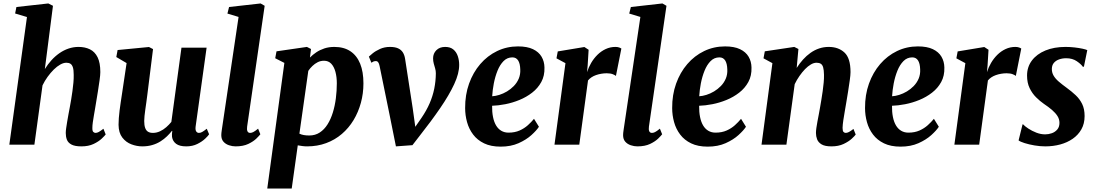

<svg xmlns="http://www.w3.org/2000/svg" viewBox="-20 -837 6342 1111"><path d="M451 10Q413 10 393.2 -0.8Q373.5 -11.5 367 -29Q360.5 -46.5 360.5 -67.5Q360.5 -79.5 363 -96.2Q365.5 -113 368.8 -133.5Q372 -154 376.2 -175.5Q380.5 -197 384 -217Q387.5 -237.5 391.8 -261.2Q396 -285 399.2 -310Q402.5 -335 404.8 -359Q407 -383 406.5 -404Q406.5 -432 401.8 -447Q397 -462 387.8 -468Q378.5 -474 364 -474Q347.5 -474 328.8 -463.5Q310 -453 291.2 -434.5Q272.5 -416 255.5 -392.5Q238.5 -369 226 -343L179 0H34L136 -738.5L67.5 -759L75 -796.5L259.5 -817L286.5 -803.5L239.5 -437.5Q256.5 -465 277.5 -488.2Q298.5 -511.5 323.5 -529Q348.5 -546.5 376.5 -556Q404.5 -565.5 434.5 -565.5Q472 -565.5 500.5 -551.5Q529 -537.5 544.8 -505.5Q560.5 -473.5 560.5 -420Q560.5 -403.5 556.2 -372.8Q552 -342 546.5 -308Q541 -274 536.5 -247Q533.5 -228.5 530 -207.8Q526.5 -187 523 -167Q519.5 -147 517 -129Q514.5 -111 514.5 -97Q514 -79 520 -73.5Q526 -68 532.5 -68Q541.5 -68 551.2 -73.2Q561 -78.5 578.5 -92L591.5 -59Q586.5 -52 568.8 -35Q551 -18 521.5 -4Q492 10 451 10Z M803 10Q772 10 740.5 -1.8Q709 -13.5 687.8 -41Q666.5 -68.5 666 -115Q666 -132.5 667.5 -153.5Q669 -174.5 672 -197.8Q675 -221 678.5 -244.8Q682 -268.5 685.5 -291L712.5 -472L653 -507L660.5 -547.5L842 -565L865.5 -553L832.5 -288.5Q830 -267 826.8 -245Q823.5 -223 820.8 -203Q818 -183 816.2 -166Q814.5 -149 814.5 -137Q814.5 -112 820 -96.8Q825.5 -81.5 836.5 -74.8Q847.5 -68 865 -68Q885.5 -68 905.2 -77Q925 -86 941.8 -100.8Q958.5 -115.5 971.5 -131.5L1030 -561H1175.5L1112 -105Q1109.5 -85.5 1115.2 -76.8Q1121 -68 1131 -68Q1140 -68 1149.2 -73Q1158.5 -78 1176.5 -92L1190 -60Q1185 -51.5 1167.5 -34.8Q1150 -18 1122 -4Q1094 10 1057.5 10Q1019 10 999.2 -4.8Q979.5 -19.5 975.5 -44.5Q975.5 -47.5 975.2 -51.5Q975 -55.5 975 -60.2Q975 -65 975.8 -69.8Q976.5 -74.5 977 -79L975 -80Q962.5 -64 946 -48Q929.5 -32 908.5 -18.8Q887.5 -5.5 861.2 2.2Q835 10 803 10Z M1410 -104.5Q1407.5 -87.5 1411.8 -77.8Q1416 -68 1427.5 -68Q1435.5 -68 1445 -72.5Q1454.5 -77 1473.5 -92.5L1486.5 -60Q1480.5 -52 1463.5 -35.2Q1446.5 -18.5 1416.8 -4.2Q1387 10 1343.5 10Q1324.5 10 1305 3.5Q1285.5 -3 1273 -17.2Q1260.5 -31.5 1260.5 -55Q1260.5 -61 1261.2 -68Q1262 -75 1263 -81.8Q1264 -88.5 1264.5 -92.5L1360.5 -739L1296 -758.5L1305.5 -796.5L1488 -817L1511.5 -803.5Z M1526.5 254 1625.5 -473 1572.5 -500 1580 -540 1756 -565.5 1779.5 -553.5 1773.5 -504Q1789 -520 1809.8 -534Q1830.5 -548 1856.8 -556.8Q1883 -565.5 1914.5 -565.5Q1970 -565.5 2007.5 -540.5Q2045 -515.5 2064 -468.5Q2083 -421.5 2083 -354.5Q2083 -296 2068.2 -242Q2053.5 -188 2025.8 -142Q1998 -96 1958 -61.8Q1918 -27.5 1867.2 -8.8Q1816.5 10 1757 10Q1744 10 1730.2 8.2Q1716.5 6.5 1703 4L1668 254ZM1712.5 -63.5Q1724 -58 1738 -55.5Q1752 -53 1769.5 -53Q1804 -53 1830.2 -70.2Q1856.5 -87.5 1875.2 -117.2Q1894 -147 1906 -186Q1918 -225 1923.5 -268.5Q1929 -312 1929 -355Q1929 -391.5 1921 -421.2Q1913 -451 1896.8 -468.2Q1880.5 -485.5 1855 -485.5Q1835 -485.5 1818.2 -477Q1801.5 -468.5 1787.8 -455.2Q1774 -442 1764 -427Z M2176.5 -455Q2173.5 -470 2168.2 -476.8Q2163 -483.5 2155 -483.5Q2146.5 -483.5 2140.5 -480.8Q2134.5 -478 2129 -474L2114.5 -509.5Q2119.5 -514.5 2136.2 -528.2Q2153 -542 2179 -553.8Q2205 -565.5 2236.5 -565.5Q2265 -565.5 2283 -557.5Q2301 -549.5 2310.8 -534.2Q2320.5 -519 2324 -497L2368 -211.5L2391 -46L2349 -54L2419 -155Q2448 -197.5 2466 -239Q2484 -280.5 2492.8 -323.8Q2501.5 -367 2502 -412.5Q2502 -427.5 2498 -441Q2494 -454.5 2490 -469Q2486 -483.5 2486 -499.5Q2486 -527.5 2505 -546.5Q2524 -565.5 2556 -565.5Q2585.5 -565.5 2603.2 -550.8Q2621 -536 2629 -512.2Q2637 -488.5 2637 -462Q2637.5 -413 2608.2 -350Q2579 -287 2527.2 -211.5Q2475.5 -136 2407.5 -50L2366.5 3L2271 10L2234.5 -171.5Z M3098.5 -103.5Q3085 -82.5 3055.2 -55.5Q3025.5 -28.5 2980.8 -8.5Q2936 11.5 2877 11.5Q2820.5 11.5 2781.2 -7.5Q2742 -26.5 2717.8 -58.5Q2693.5 -90.5 2682.5 -130.5Q2671.5 -170.5 2671.5 -211.5Q2671 -288 2694.2 -353Q2717.5 -418 2759 -466.2Q2800.5 -514.5 2856.5 -541.5Q2912.5 -568.5 2977.5 -568.5Q3030.5 -568.5 3064 -552.5Q3097.5 -536.5 3113.8 -508.8Q3130 -481 3130.5 -446.5Q3132 -398.5 3112.2 -362.5Q3092.5 -326.5 3059.2 -300.8Q3026 -275 2985.5 -258.5Q2945 -242 2903.8 -234Q2862.5 -226 2827.5 -225Q2827 -189 2832.8 -160.2Q2838.5 -131.5 2850.5 -111.2Q2862.5 -91 2880.8 -80.2Q2899 -69.5 2922.5 -69.5Q2959 -69.5 2986.5 -81.8Q3014 -94 3034.5 -112.5Q3055 -131 3070 -149.5ZM2945 -505Q2915 -505 2893.8 -483.5Q2872.5 -462 2858.8 -427.8Q2845 -393.5 2837.5 -354.5Q2830 -315.5 2828 -280Q2847 -281 2869.5 -288Q2892 -295 2913.8 -308Q2935.5 -321 2953.5 -339.5Q2971.5 -358 2981.8 -382.2Q2992 -406.5 2990.5 -435.5Q2989.5 -470 2978 -487.5Q2966.5 -505 2945 -505Z M3188.5 0 3252 -471.5 3200 -499.5 3207.5 -539.5 3361.5 -565 3386 -549 3380.5 -458.5 3377 -419.5Q3385.5 -447 3400.8 -473Q3416 -499 3437.2 -520Q3458.5 -541 3484.8 -553.2Q3511 -565.5 3541.5 -565.5Q3554 -565.5 3562.8 -562.2Q3571.5 -559 3575.5 -556L3544 -397.5Q3540.5 -401.5 3526.8 -407.2Q3513 -413 3490.5 -413Q3474.5 -413 3458.8 -410.2Q3443 -407.5 3428.8 -402.5Q3414.5 -397.5 3402.8 -389.8Q3391 -382 3382.5 -371.5L3332 0Z M3735 -104.5Q3732.5 -87.5 3736.8 -77.8Q3741 -68 3752.5 -68Q3760.5 -68 3770 -72.5Q3779.5 -77 3798.5 -92.5L3811.5 -60Q3805.5 -52 3788.5 -35.2Q3771.5 -18.5 3741.8 -4.2Q3712 10 3668.5 10Q3649.5 10 3630 3.5Q3610.5 -3 3598 -17.2Q3585.5 -31.5 3585.5 -55Q3585.5 -61 3586.2 -68Q3587 -75 3588 -81.8Q3589 -88.5 3589.5 -92.5L3685.5 -739L3621 -758.5L3630.5 -796.5L3813 -817L3836.5 -803.5Z M4296.5 -103.5Q4283 -82.5 4253.2 -55.5Q4223.5 -28.5 4178.8 -8.5Q4134 11.5 4075 11.5Q4018.5 11.5 3979.2 -7.5Q3940 -26.5 3915.8 -58.5Q3891.5 -90.5 3880.5 -130.5Q3869.5 -170.5 3869.5 -211.5Q3869 -288 3892.2 -353Q3915.5 -418 3957 -466.2Q3998.5 -514.5 4054.5 -541.5Q4110.5 -568.5 4175.5 -568.5Q4228.5 -568.5 4262 -552.5Q4295.5 -536.5 4311.8 -508.8Q4328 -481 4328.5 -446.5Q4330 -398.5 4310.2 -362.5Q4290.5 -326.5 4257.2 -300.8Q4224 -275 4183.5 -258.5Q4143 -242 4101.8 -234Q4060.5 -226 4025.5 -225Q4025 -189 4030.8 -160.2Q4036.5 -131.5 4048.5 -111.2Q4060.5 -91 4078.8 -80.2Q4097 -69.5 4120.5 -69.5Q4157 -69.5 4184.5 -81.8Q4212 -94 4232.5 -112.5Q4253 -131 4268 -149.5ZM4143 -505Q4113 -505 4091.8 -483.5Q4070.5 -462 4056.8 -427.8Q4043 -393.5 4035.5 -354.5Q4028 -315.5 4026 -280Q4045 -281 4067.5 -288Q4090 -295 4111.8 -308Q4133.5 -321 4151.5 -339.5Q4169.5 -358 4179.8 -382.2Q4190 -406.5 4188.5 -435.5Q4187.5 -470 4176 -487.5Q4164.5 -505 4143 -505Z M4590 -444Q4607 -470.5 4626.8 -492.5Q4646.5 -514.5 4669.8 -531Q4693 -547.5 4719.5 -556.5Q4746 -565.5 4775.5 -565.5Q4831.5 -565.5 4866.5 -533Q4901.5 -500.5 4901.5 -420Q4901.5 -403.5 4897.2 -372.8Q4893 -342 4887.5 -308Q4882 -274 4877.5 -247Q4873.5 -222 4868.5 -194.2Q4863.5 -166.5 4859.8 -141Q4856 -115.5 4855.5 -97Q4855.5 -79 4861 -73.5Q4866.5 -68 4873.5 -68Q4882 -68 4892 -73Q4902 -78 4918.5 -91L4931.5 -58.5Q4926.5 -51 4908.8 -34.5Q4891 -18 4861.5 -4Q4832 10 4791 10Q4753.5 10 4734.2 -1.5Q4715 -13 4708.2 -30.8Q4701.5 -48.5 4701.5 -67.5Q4701.5 -79.5 4703.8 -96.2Q4706 -113 4710 -133.5Q4714 -154 4718 -175.5Q4722 -197 4725.5 -217Q4729 -237.5 4733 -261.2Q4737 -285 4740.5 -310Q4744 -335 4746.2 -359Q4748.5 -383 4748 -404Q4747.5 -432 4743.2 -447Q4739 -462 4729.5 -468Q4720 -474 4705 -474Q4689 -474 4672 -464Q4655 -454 4638.2 -436.8Q4621.5 -419.5 4606 -397.2Q4590.5 -375 4578.5 -350L4530.5 0H4386.5L4449.5 -471.5L4398 -499.5L4405.5 -540L4576 -565.5L4600 -553.5Z M5412.5 -103.5Q5399 -82.5 5369.2 -55.5Q5339.5 -28.5 5294.8 -8.5Q5250 11.5 5191 11.5Q5134.5 11.5 5095.2 -7.5Q5056 -26.5 5031.8 -58.5Q5007.5 -90.5 4996.5 -130.5Q4985.5 -170.5 4985.5 -211.5Q4985 -288 5008.2 -353Q5031.5 -418 5073 -466.2Q5114.5 -514.5 5170.5 -541.5Q5226.5 -568.5 5291.5 -568.5Q5344.5 -568.5 5378 -552.5Q5411.5 -536.5 5427.8 -508.8Q5444 -481 5444.5 -446.5Q5446 -398.5 5426.2 -362.5Q5406.5 -326.5 5373.2 -300.8Q5340 -275 5299.5 -258.5Q5259 -242 5217.8 -234Q5176.5 -226 5141.5 -225Q5141 -189 5146.8 -160.2Q5152.5 -131.5 5164.5 -111.2Q5176.5 -91 5194.8 -80.2Q5213 -69.5 5236.5 -69.5Q5273 -69.5 5300.5 -81.8Q5328 -94 5348.5 -112.5Q5369 -131 5384 -149.5ZM5259 -505Q5229 -505 5207.8 -483.5Q5186.5 -462 5172.8 -427.8Q5159 -393.5 5151.5 -354.5Q5144 -315.5 5142 -280Q5161 -281 5183.5 -288Q5206 -295 5227.8 -308Q5249.5 -321 5267.5 -339.5Q5285.5 -358 5295.8 -382.2Q5306 -406.5 5304.5 -435.5Q5303.5 -470 5292 -487.5Q5280.5 -505 5259 -505Z M5502.5 0 5566 -471.5 5514 -499.5 5521.5 -539.5 5675.5 -565 5700 -549 5694.5 -458.5 5691 -419.5Q5699.5 -447 5714.8 -473Q5730 -499 5751.2 -520Q5772.5 -541 5798.8 -553.2Q5825 -565.5 5855.5 -565.5Q5868 -565.5 5876.8 -562.2Q5885.5 -559 5889.5 -556L5858 -397.5Q5854.5 -401.5 5840.8 -407.2Q5827 -413 5804.5 -413Q5788.5 -413 5772.8 -410.2Q5757 -407.5 5742.8 -402.5Q5728.5 -397.5 5716.8 -389.8Q5705 -382 5696.5 -371.5L5646 0Z M6252 -451H6245.5Q6236 -465.5 6210.8 -482.8Q6185.5 -500 6149.5 -500Q6127 -500 6108.2 -493.2Q6089.5 -486.5 6078.2 -473.2Q6067 -460 6066.5 -439Q6066 -418 6076.2 -400Q6086.5 -382 6106.2 -365Q6126 -348 6153.5 -328Q6181 -308 6204.2 -286.2Q6227.5 -264.5 6241.8 -235.5Q6256 -206.5 6256 -165.5Q6256 -121.5 6237.5 -88.8Q6219 -56 6187.2 -34Q6155.5 -12 6114.8 -1Q6074 10 6028.5 10Q5998.5 10 5966.2 4.5Q5934 -1 5908.8 -9Q5883.5 -17 5874 -24.5L5897 -117.5H5900Q5910 -106.5 5930.5 -93Q5951 -79.5 5976.5 -69.5Q6002 -59.5 6028 -59.5Q6047.5 -59.5 6066.5 -66.2Q6085.5 -73 6098 -87.8Q6110.5 -102.5 6110.5 -126Q6110.5 -147.5 6099 -165.5Q6087.5 -183.5 6067.5 -200.8Q6047.5 -218 6020.5 -236Q5998 -251.5 5975.5 -273.8Q5953 -296 5938 -326.8Q5923 -357.5 5923 -400Q5923 -449.5 5951 -486.8Q5979 -524 6029.2 -544.8Q6079.5 -565.5 6145.5 -565.5Q6172 -565.5 6198 -562.5Q6224 -559.5 6243.8 -555.2Q6263.5 -551 6271.5 -547Z"/></svg>

Font: Merriweather 24pt ExtraBold
Style: Italic
Weight: 800
Italic angle: -7.8°
Version: Version 2.101